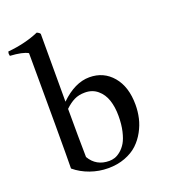

<svg xmlns="http://www.w3.org/2000/svg" viewBox="-138 -842 843 956"><g transform="rotate(-20 283.5 -364.0)"><path d="M2 -702.1Q95.2 -710.9 167 -742.2Q180.7 -736.3 184.1 -729V-370.1Q259.8 -443.8 336.9 -443.8Q412.1 -443.8 459.5 -387.9Q506.8 -332 506.8 -236.8Q506.8 -201.2 499 -166.7Q491.2 -132.3 473.1 -99.4Q455.1 -66.4 428.7 -41.5Q402.3 -16.6 361.8 -1.2Q321.3 14.2 272 14.2Q223.6 14.2 177.7 -2Q131.8 -18.1 96.2 -47.9Q97.2 -96.2 97.2 -283.2Q97.2 -360.8 96.7 -494.6Q96.2 -628.4 96.2 -659.2Q68.8 -675.3 2 -679.2Q0 -687 0 -690.9Q0 -694.3 2 -702.1ZM290 -379.9Q257.3 -379.9 233.2 -367.9Q209 -356 184.1 -332Q184.1 -173.8 186 -76.2Q219.7 -18.1 289.1 -18.1Q303.7 -18.1 318.6 -22.9Q333.5 -27.8 350.1 -41.5Q366.7 -55.2 379.2 -76.2Q391.6 -97.2 399.9 -132.8Q408.2 -168.5 408.2 -213.9Q408.2 -260.7 396 -297.4Q383.8 -334 356.4 -356.9Q329.1 -379.9 290 -379.9Z"/></g></svg>

Font: Jacques Francois
Style: Regular
Weight: 400
Designer: Manvel Shmavonyan, Alexei Vanyashin
Foundry: Cyreal (www.cyreal.org)
Version: Version 1.003